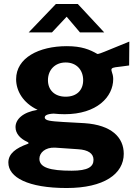

<svg xmlns="http://www.w3.org/2000/svg" viewBox="-20 -770 691 965"><path d="M382 -607H504L371 -750H261L124 -607H241L315 -686ZM315 175C503 175 602 104 602 3C602 -79 541 -142 404 -151C358 -154 317 -156 296 -157C235 -161 205 -163 205 -180C205 -189 215 -197 249 -199C264 -197 292 -196 305 -196C467 -196 549 -283 549 -373C549 -388 545 -401 542 -409C537 -423 540 -429 560 -432C582 -435 604 -437 629 -441L630 -561L505 -510C496 -506 472 -497 469 -499C431 -521 390 -538 316 -538C175 -538 61 -479 61 -372C61 -314 95 -253 169 -218C94 -206 58 -170 58 -131C58 -97 84 -72 117 -57C125 -53 127 -49 117 -46C62 -26 22 1 22 47C22 121 120 175 315 175ZM310 -284C255 -284 221 -317 221 -367C221 -418 256 -456 310 -456C365 -456 398 -418 398 -367C398 -317 366 -284 310 -284ZM340 88C231 88 178 72 178 28C178 -2 207 -30 256 -28L372 -20C424 -17 450 2 450 33C450 68 423 88 340 88Z"/></svg>

Font: 18Franklin
Style: Bold
Weight: 700
Designer: Pablo Impallari, Rodrigo Fuenzalida (Modified by Dan O. Williams)
Version: Version 0.025;PS 000.025;hotconv 1.0.88;makeotf.lib2.5.64775